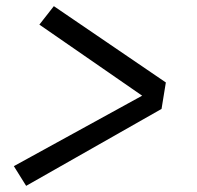

<svg xmlns="http://www.w3.org/2000/svg" viewBox="-20 -651 640 624"><path d="M65 -47 25 -111 442 -340 108 -571 155 -631 519 -383 505 -297Z"/></svg>

Font: Iosevka SS04 Extended Oblique
Style: Regular
Weight: 400
Width: 7
Italic angle: -9°
Monospace: yes
Designer: Belleve Invis
Foundry: Belleve Invis
Version: Version 19.0.0; ttfautohint (v1.8.4)